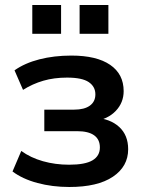

<svg xmlns="http://www.w3.org/2000/svg" viewBox="-20 -737 570 767"><path d="M257 10Q189 10 129.5 -6Q70 -22 30 -52L65 -134Q102 -107 151.5 -93Q201 -79 256 -79Q320 -79 349.5 -96.5Q379 -114 379 -148Q379 -180 356 -196.5Q333 -213 288 -213H157V-299H276Q317 -299 339 -315Q361 -331 361 -360Q361 -391 334.5 -409Q308 -427 248 -427Q196 -427 153 -414.5Q110 -402 72 -378L38 -456Q79 -485 137.5 -500Q196 -515 265 -515Q366 -515 420 -478Q474 -441 474 -373Q474 -327 442.5 -294Q411 -261 358 -253V-267Q420 -263 456 -230Q492 -197 492 -141Q492 -72 431 -31Q370 10 257 10ZM298 -602V-717H413V-602ZM109 -602V-717H224V-602Z"/></svg>

Font: Mulish ExtraLight
Style: Regular
Weight: 200
Designer: Vernon Adams
Foundry: Vernon Adams
Version: Version 3.603